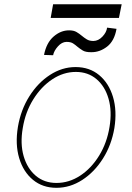

<svg xmlns="http://www.w3.org/2000/svg" viewBox="-20 -868 620 899"><path d="M244.3 11.4Q179.7 11.4 134.4 -25.9Q89.1 -63.2 69.8 -127.8Q50.4 -192.5 63.9 -274.1Q77.4 -353.7 117.4 -417.1Q157.3 -480.5 214 -517.2Q270.6 -554 333.8 -554Q399.1 -554 444.4 -516.3Q489.7 -478.7 509.1 -414.1Q528.4 -349.4 515.6 -268.5Q502.1 -188.9 462 -125.5Q421.9 -62.1 365.1 -25.4Q308.2 11.4 244.3 11.4ZM244.3 -11.4Q303.3 -11.4 355.5 -45.6Q407.7 -79.9 444.2 -139.4Q480.8 -198.9 492.9 -274.1Q505 -347.3 488.3 -405.5Q471.6 -463.8 431.8 -497.5Q392 -531.2 335.2 -531.2Q277 -531.2 224.8 -496.6Q172.6 -462 135.7 -402.5Q98.7 -343 86.6 -268.5Q73.9 -195.3 90.7 -137.1Q107.6 -78.8 147.5 -45.1Q187.5 -11.4 244.3 -11.4ZM549.7 -848 536.9 -784.1H217.3L228.7 -848ZM481.5 -738.6 525.6 -733Q515.6 -676.1 481.4 -649.7Q447.1 -623.2 407.7 -623.6Q381 -623.2 367.4 -631.6Q353.7 -639.9 342.7 -649.1Q332.7 -658 321.7 -665Q310.7 -671.9 291.2 -671.9Q269.5 -671.5 251.1 -650.7Q232.6 -630 228.7 -609.4L186.1 -610.8Q197.4 -668 231.2 -697.1Q264.9 -726.2 304 -725.9Q325.3 -725.9 338.4 -718Q351.6 -710.2 362.9 -700.6Q373.9 -691.4 386.2 -683.8Q398.4 -676.1 417.6 -676.1Q440.7 -676.5 459.7 -696.6Q478.7 -716.6 481.5 -738.6Z"/></svg>

Font: Inter UI Thin
Style: Italic
Weight: 100
Italic angle: -9.39999°
Designer: Rasmus Andersson
Foundry: rsms
Version: 3.2;8d6f07862